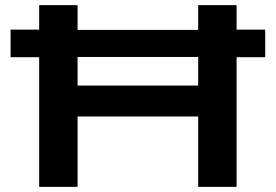

<svg xmlns="http://www.w3.org/2000/svg" viewBox="-20 -725 1070 745"><path d="M132 0V-503H21V-610H132V-705H281V-609H749V-705H898V-610H1009V-503H898V0H749V-273H281V0ZM281 -393H749V-504H281Z"/></svg>

Font: Nunito Sans 10pt Expanded
Style: Bold
Weight: 700
Width: 7
Designer: Vernon Adams
Foundry: Vernon Adams
Version: Version 3.101;gftools[0.9.27]